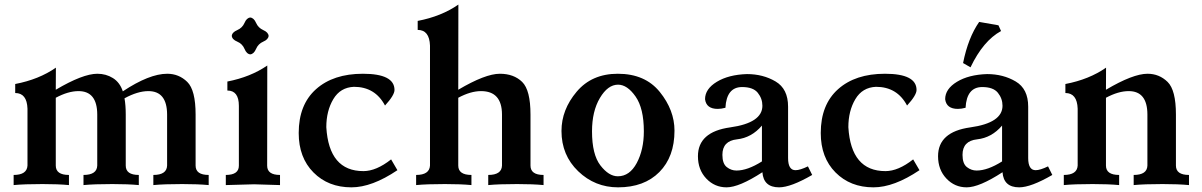

<svg xmlns="http://www.w3.org/2000/svg" viewBox="-20 -802 5209 832"><path d="M884.3 0Q837.9 -4.4 769.5 -4.4Q690.4 -4.4 644.5 0V-43.9Q702.6 -43.9 704.1 -84.5V-306.2Q703.6 -407.2 623 -407.2Q576.7 -407.2 519.5 -376Q524.9 -345.7 524.9 -305.7V-84.5Q524.9 -43.9 581.5 -43.9V0Q535.2 -4.4 466.8 -4.4Q387.7 -4.4 341.8 0V-43.9Q399.9 -43.9 401.4 -84.5V-306.2Q400.9 -407.2 320.3 -407.2Q275.4 -407.2 221.7 -378.4V-84.5Q221.7 -43.9 278.8 -43.9V0Q232.4 -4.4 164.1 -4.4Q85 -4.4 39.1 0V-43.9Q96.7 -43.9 99.1 -84.5V-331.1Q96.7 -398.9 45.9 -398.9V-438Q148.4 -457.5 222.2 -508.8L221.7 -413.1Q338.9 -482.4 401.9 -482.4Q439.5 -482.4 469.5 -463.6Q499.5 -444.8 512.2 -406.2Q627 -482.4 704.6 -482.4Q755.4 -482.4 791.5 -447Q827.6 -411.6 827.6 -305.7V-84.5Q827.6 -43.9 884.3 -43.9Z M1064.5 -566.4Q1048.8 -567.9 1039.6 -590.1Q1030.3 -612.3 1008.1 -621.6Q985.8 -630.9 984.4 -646.5Q985.8 -662.1 1008.1 -671.6Q1030.3 -681.2 1039.6 -702.9Q1048.8 -724.6 1064.5 -726.1Q1080.1 -724.6 1089.6 -702.9Q1099.1 -681.2 1120.8 -671.6Q1142.6 -662.1 1144 -646.5Q1142.6 -630.9 1120.8 -621.6Q1099.1 -612.3 1089.6 -590.1Q1080.1 -567.9 1064.5 -566.4ZM1193.4 0 1081.1 -3.4 958.5 0V-43.9Q1015.1 -43.9 1015.1 -84V-343.3Q1015.1 -409.7 965.3 -409.7V-448.7Q1065.9 -468.3 1138.2 -518.1Q1137.7 -408.7 1137.7 -84Q1137.7 -43.9 1193.4 -43.9Z M1502.9 9.8Q1402.3 9.8 1338.4 -54.7Q1274.4 -119.1 1274.4 -225.6Q1274.4 -348.6 1349.4 -415.5Q1424.3 -482.4 1552.7 -482.4Q1689.5 -482.4 1689.5 -412.1Q1689.5 -389.6 1648.4 -344.7Q1605.5 -425.8 1513.7 -425.8Q1454.6 -423.3 1424.3 -372.3Q1394 -321.3 1394 -251Q1405.3 -60.5 1554.7 -60.5Q1610.4 -60.5 1674.8 -111.3L1702.1 -64.5Q1591.8 9.8 1502.9 9.8Z M2335.4 0Q2289.1 -4.4 2220.7 -4.4Q2141.6 -4.4 2095.7 0V-43.9Q2153.8 -43.9 2155.3 -84.5V-306.2Q2154.8 -407.2 2064.5 -407.2Q2019.5 -407.2 1965.8 -378.4V-84.5Q1965.8 -43.9 2022.9 -43.9V0Q1976.6 -4.4 1908.2 -4.4Q1829.1 -4.4 1783.2 0V-43.9Q1840.8 -43.9 1843.3 -84.5V-604.5Q1840.8 -672.4 1790 -672.4V-711.4Q1892.6 -731 1966.3 -782.2L1965.8 -413.1Q2083 -482.4 2146 -482.4Q2206.5 -482.4 2242.7 -447Q2278.8 -411.6 2278.8 -305.7V-84.5Q2278.8 -43.9 2335.4 -43.9Z M2658.2 9.8Q2558.1 9.8 2485.6 -59.8Q2413.1 -129.4 2413.1 -234.4Q2413.1 -326.7 2478.8 -404.5Q2544.4 -482.4 2657.2 -482.4Q2775.4 -482.4 2839.1 -403.6Q2902.8 -324.7 2902.8 -235.8Q2902.8 -122.6 2837.2 -56.4Q2771.5 9.8 2658.2 9.8ZM2657.2 -38.1Q2708.5 -38.1 2739.3 -95.7Q2770 -153.3 2770 -232.9Q2770 -332.5 2734.1 -383.8Q2698.2 -435.1 2658.2 -435.1Q2613.8 -435.1 2579.6 -377.4Q2545.4 -319.8 2545.4 -232.9Q2545.4 -132.3 2581.8 -85.2Q2618.2 -38.1 2657.2 -38.1Z M3356 9.8Q3288.6 9.8 3283.7 -55.7Q3183.1 9.8 3128.4 9.8Q3076.7 9.8 3040.5 -28.3Q3004.4 -66.4 3004.4 -125Q3004.4 -230.5 3144 -250Q3283.7 -269.5 3283.7 -343.8Q3283.7 -375 3263.7 -399.9Q3243.7 -424.8 3195.8 -424.8Q3128.4 -424.8 3123.5 -335Q3105.5 -330.1 3090.3 -330.1Q3040.5 -330.1 3035.2 -372.1Q3035.2 -416.5 3086.2 -447.5Q3137.2 -478.5 3216.8 -481Q3286.6 -481 3340.8 -449Q3395 -417 3395 -339.8V-117.2Q3395 -64.5 3427.2 -64.5Q3446.8 -64.5 3481 -81.1L3499.5 -43.9Q3406.7 9.8 3356 9.8ZM3171.4 -63Q3219.2 -63 3281.7 -102.5V-257.8Q3236.8 -205.1 3173.6 -198.2Q3110.4 -191.4 3110.4 -130.9Q3110.4 -92.8 3129.4 -77.9Q3148.4 -63 3171.4 -63Z M3765.1 9.8Q3664.6 9.8 3600.6 -54.7Q3536.6 -119.1 3536.6 -225.6Q3536.6 -348.6 3611.6 -415.5Q3686.5 -482.4 3814.9 -482.4Q3951.7 -482.4 3951.7 -412.1Q3951.7 -389.6 3910.6 -344.7Q3867.7 -425.8 3775.9 -425.8Q3716.8 -423.3 3686.5 -372.3Q3656.2 -321.3 3656.2 -251Q3667.5 -60.5 3816.9 -60.5Q3872.6 -60.5 3937 -111.3L3964.4 -64.5Q3854 9.8 3765.1 9.8Z M4396.5 9.8Q4329.1 9.8 4324.2 -55.7Q4223.6 9.8 4168.9 9.8Q4117.2 9.8 4081.1 -28.3Q4044.9 -66.4 4044.9 -125Q4044.9 -230.5 4184.6 -250Q4324.2 -269.5 4324.2 -343.8Q4324.2 -375 4304.2 -399.9Q4284.2 -424.8 4236.3 -424.8Q4168.9 -424.8 4164.1 -335Q4146 -330.1 4130.9 -330.1Q4081.1 -330.1 4075.7 -372.1Q4075.7 -416.5 4126.7 -447.5Q4177.7 -478.5 4257.3 -481Q4327.1 -481 4381.3 -449Q4435.5 -417 4435.5 -339.8V-117.2Q4435.5 -64.5 4467.8 -64.5Q4487.3 -64.5 4521.5 -81.1L4540 -43.9Q4447.3 9.8 4396.5 9.8ZM4211.9 -63Q4259.8 -63 4322.3 -102.5V-257.8Q4277.3 -205.1 4214.1 -198.2Q4150.9 -191.4 4150.9 -130.9Q4150.9 -92.8 4169.9 -77.9Q4189 -63 4211.9 -63ZM4185.5 -510.3 4153.3 -528.8Q4175.3 -638.7 4223.1 -707L4306.6 -692.4L4317.9 -667.5Q4240.7 -625.5 4185.5 -510.3Z M5132.3 0Q5085.9 -4.4 5017.6 -4.4Q4938.5 -4.4 4892.6 0V-43.9Q4950.7 -43.9 4952.1 -84.5V-306.2Q4951.7 -407.2 4871.1 -407.2Q4826.2 -407.2 4772.5 -378.4V-84.5Q4772.5 -43.9 4829.6 -43.9V0Q4783.2 -4.4 4714.8 -4.4Q4635.7 -4.4 4589.8 0V-43.9Q4647.5 -43.9 4649.9 -84.5V-331.1Q4647.5 -398.9 4596.7 -398.9V-438Q4699.2 -457.5 4772.9 -508.8L4772.5 -413.1Q4889.6 -482.4 4952.6 -482.4Q5003.4 -482.4 5039.6 -447Q5075.7 -411.6 5075.7 -305.7V-84.5Q5075.7 -43.9 5132.3 -43.9Z"/></svg>

Font: Kelvinch
Style: Bold
Weight: 700
Designer: Paul James Miller
Foundry: High-Logic / Made with FontCreator
Version: Version 3.501;March 28, 2021;FontCreator 13.0.0.2683 64-bit